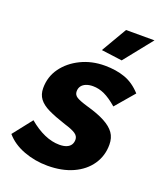

<svg xmlns="http://www.w3.org/2000/svg" viewBox="-163 -820 782 920"><g transform="rotate(20 228.0 -360.0)"><path d="M188 10Q124 10 66.5 -11.5Q9 -33 -26 -74L51 -172Q90 -139 129.5 -121.5Q169 -104 207 -104Q229 -104 243.5 -110Q258 -116 265 -127Q272 -138 272 -153Q272 -171 255 -182.5Q238 -194 198 -206Q143 -224 109 -240.5Q75 -257 58.5 -279Q42 -301 42 -333Q42 -391 74.5 -436Q107 -481 162 -508Q217 -535 284 -535Q341 -535 386.5 -519Q432 -503 470 -461L388 -365Q352 -396 323 -409.5Q294 -423 264 -423Q244 -423 229 -417Q214 -411 206 -400Q198 -389 198 -373Q198 -355 214 -345Q230 -335 271 -323Q328 -307 363.5 -288Q399 -269 416 -245Q433 -221 433 -186Q433 -129 402.5 -84.5Q372 -40 317 -15Q262 10 188 10ZM350 -586 244 -600 320 -730H465Z"/></g></svg>

Font: Raleway Thin ExtraBold
Style: Italic
Weight: 800
Italic angle: -12°
Version: Version 4.026